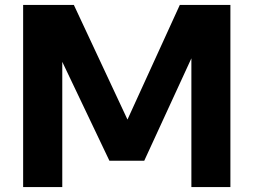

<svg xmlns="http://www.w3.org/2000/svg" viewBox="-20 -760 1030 780"><path d="M74 0V-740H280L509 -250.5H487L710.5 -740H916V0H757.5V-598H792L566 -107H424.5L190.5 -598H233V0Z"/></svg>

Font: Encode Sans SemiExpanded
Style: Bold
Weight: 700
Width: 6
Designer: Multiple Designers
Foundry: Impallari Type
Version: Version 3.002